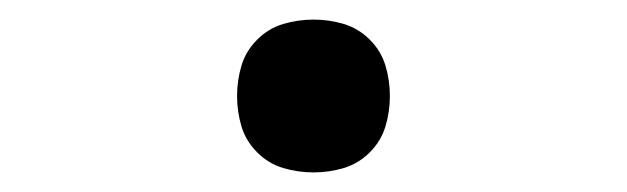

<svg xmlns="http://www.w3.org/2000/svg" viewBox="-20 -438 640 196"><path d="M300 -262Q284 -262 269 -266.5Q254 -271 242.5 -282.5Q231 -294 226.5 -309Q222 -324 222 -340Q222 -356 226.5 -371Q231 -386 242.5 -397.5Q254 -409 269 -413.5Q284 -418 300 -418Q316 -418 331 -413.5Q346 -409 357.5 -397.5Q369 -386 373.5 -371Q378 -356 378 -340Q378 -324 373.5 -309Q369 -294 357.5 -282.5Q346 -271 331 -266.5Q316 -262 300 -262Z"/></svg>

Font: R Plex Mono
Style: Regular
Weight: 400
Monospace: yes
Designer: Belleve Invis
Foundry: Belleve Invis
Version: Version 31.8.0